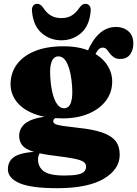

<svg xmlns="http://www.w3.org/2000/svg" viewBox="-20 -737 720 1008"><path d="M389.5 -66Q336.5 -72 308.5 -76.2Q280.5 -80.5 270 -86Q259.5 -91.5 259.5 -100.5Q259.5 -107.5 264 -112.2Q268.5 -117 276 -120L271 -127.5Q198.5 -126 156.8 -111.8Q115 -97.5 97.8 -74.5Q80.5 -51.5 80.5 -24.5Q80.5 4.5 96 24.8Q111.5 45 152.5 58.5Q193.5 72 269.5 81Q331.5 88.5 367 95.5Q402.5 102.5 417.2 112Q432 121.5 432 137.5Q432 153 422.2 163.5Q412.5 174 388 179.2Q363.5 184.5 318 184.5Q239.5 184.5 209.5 161.8Q179.5 139 179.5 99.5Q179.5 89 182.8 79.8Q186 70.5 189 66.5L187 59Q96.5 61.5 59 83.8Q21.5 106 21.5 152Q21.5 198.5 82.8 224.8Q144 251 280.5 251Q441 251 524.8 201.5Q608.5 152 608.5 75Q608.5 31.5 586.8 3.5Q565 -24.5 516.8 -41.2Q468.5 -58 389.5 -66ZM422 -428 469 -424.5Q481 -455.5 492.2 -471.2Q503.5 -487 519 -487Q532 -487 540 -478Q548 -469 556.2 -457.2Q564.5 -445.5 577.2 -436.5Q590 -427.5 612 -427.5Q644.5 -427.5 662.2 -450Q680 -472.5 680 -509.5Q680 -550.5 654 -573Q628 -595.5 589.5 -595.5Q540 -595.5 502 -561Q464 -526.5 437 -461.5ZM569 -309Q569 -358 539.8 -400Q510.5 -442 453.5 -468Q396.5 -494 312.5 -494Q226 -494 163.8 -469Q101.5 -444 68.5 -399Q35.5 -354 35.5 -294.5Q35.5 -244 67.2 -203.2Q99 -162.5 160.2 -139Q221.5 -115.5 309.5 -115.5Q386.5 -115.5 445 -140.2Q503.5 -165 536.2 -208.5Q569 -252 569 -309ZM285 -441Q316.5 -442 335 -399.2Q353.5 -356.5 358.5 -283.5Q362.5 -228 352.5 -198.8Q342.5 -169.5 317.5 -168.5Q298 -168 282.8 -186.5Q267.5 -205 257.5 -241.5Q247.5 -278 244 -331Q241.5 -364 245 -388.5Q248.5 -413 258.5 -426.8Q268.5 -440.5 285 -441ZM302 -642Q334.5 -642 356.8 -655.8Q379 -669.5 397.5 -697Q411.5 -717 428 -717Q442.5 -717 450.2 -706.2Q458 -695.5 456 -678Q449.5 -602 406 -563.8Q362.5 -525.5 302 -525.5Q242 -525.5 198.2 -563.8Q154.5 -602 148 -678Q146 -695.5 153.5 -706.2Q161 -717 175.5 -717Q192.5 -717 206.5 -697Q225 -668 248 -655Q271 -642 302 -642Z"/></svg>

Font: Fraunces
Style: Regular
Weight: 900
Version: Version 1.000;[b76b70a41]